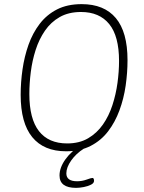

<svg xmlns="http://www.w3.org/2000/svg" viewBox="-20 -726 698 929"><path d="M300 6Q192 6 136 -62.5Q80 -131 80 -267Q80 -328 89 -390.5Q98 -453 118 -509.5Q138 -566 172 -610.5Q206 -655 256 -680.5Q306 -706 375 -706Q484 -706 540.5 -638.5Q597 -571 597 -435Q597 -374 588 -311.5Q579 -249 558 -192Q537 -135 503 -90.5Q469 -46 418.5 -20Q368 6 300 6ZM305 -32Q364 -32 406.5 -57Q449 -82 478 -123.5Q507 -165 524 -217.5Q541 -270 548.5 -325Q556 -380 556 -431Q556 -551 508.5 -609.5Q461 -668 372 -668Q312 -668 269 -643.5Q226 -619 197.5 -577.5Q169 -536 152.5 -484.5Q136 -433 129 -377.5Q122 -322 122 -271Q122 -151 168.5 -91.5Q215 -32 305 -32ZM348 183Q268 183 268 123Q268 85 296.5 45Q325 5 376 -27L386 -7Q348 17 324.5 50.5Q301 84 301 113Q301 151 353 151Q377 151 399 143Q421 135 427 135Q435 135 435 149Q435 160 420.5 167.5Q406 175 385.5 179Q365 183 348 183Z"/></svg>

Font: Asap Semi Condensed Semi Condensed Thin
Style: Italic
Weight: 100
Width: 4
Italic angle: -6°
Designer: Pablo Cosgaya
Foundry: Omnibus-Type
Version: Version 3.001; ttfautohint (v1.8.4.7-5d5b)